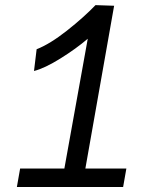

<svg xmlns="http://www.w3.org/2000/svg" viewBox="-20 -748 640 768"><path d="M60.5 -74H237.5L331 -593Q283.5 -552.5 221.2 -513.8Q159 -475 116 -464L126.5 -551Q180 -572 247.8 -625.5Q315.5 -679 362 -727.5L436.5 -725L321.5 -74H485.5L472.5 0H47.5Z"/></svg>

Font: JuliaMono Italic
Style: Regular
Weight: 400
Italic angle: -9°
Monospace: yes
Designer: cormullion
Foundry: corm
Version: Version 0.049; ttfautohint (v1.8.4)